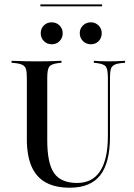

<svg xmlns="http://www.w3.org/2000/svg" viewBox="-20 -850 614 881"><path d="M103.2 -369.4V-492.7Q103.2 -519.4 99.2 -532.7Q95.2 -546 83.5 -552Q71.8 -558.1 49.2 -560.5L33.1 -562.1V-571Q44.4 -571 60.5 -570.2Q76.6 -569.4 97.2 -569Q117.7 -568.5 140.3 -568.5H149.2H158.9Q181.5 -568.5 200.8 -569Q220.2 -569.4 235.9 -570.2Q251.6 -571 262.1 -571V-562.1L247.6 -560.5Q215.3 -556.5 206 -544Q196.8 -531.5 196.8 -492.7V-369.4ZM300 11.3Q233.9 11.3 189.9 -12.9Q146 -37.1 124.6 -86.7Q103.2 -136.3 103.2 -211.3V-369.4H196.8V-206.5Q196.8 -100.8 228.2 -55.6Q259.7 -10.5 333.9 -10.5Q404 -10.5 439.5 -64.9Q475 -119.4 475 -225V-369.4H484.7V-224.2Q484.7 -104 440.3 -46.4Q396 11.3 300 11.3ZM475 -369.4V-492.7Q475 -531.5 466.1 -544Q457.3 -556.5 424.2 -560.5L410.5 -562.1V-571Q421 -570.2 439.1 -569.4Q457.3 -568.5 479 -568.5Q495.2 -568.5 509.3 -569Q523.4 -569.4 535.1 -570.2Q546.8 -571 554 -571V-562.1L537.1 -560.5Q514.5 -558.1 503.2 -551.6Q491.9 -545.2 488.3 -531.9Q484.7 -518.5 484.7 -492.7V-369.4ZM217.7 -646.8Q196 -646.8 181.5 -661.3Q166.9 -675.8 166.9 -697.6Q166.9 -719.4 181.5 -733.5Q196 -747.6 216.9 -747.6Q238.7 -747.6 253.2 -733.1Q267.7 -718.5 267.7 -697.6Q267.7 -675.8 253.2 -661.3Q238.7 -646.8 217.7 -646.8ZM396.8 -646.8Q375.8 -646.8 360.9 -661.3Q346 -675.8 346 -697.6Q346 -719.4 360.9 -733.5Q375.8 -747.6 396.8 -747.6Q417.7 -747.6 432.3 -733.1Q446.8 -718.5 446.8 -697.6Q446.8 -675.8 432.7 -661.3Q418.5 -646.8 396.8 -646.8ZM165.3 -821V-829.8H448.4V-821Z"/></svg>

Font: Playfair 144pt SemiCondensed Medium
Style: Regular
Weight: 500
Width: 4
Designer: Claus Eggers Sørensen
Foundry: Claus Eggers Sørensen
Version: Version 2.203